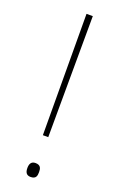

<svg xmlns="http://www.w3.org/2000/svg" viewBox="-143 -755 503 804"><g transform="rotate(20 109.0 -353.0)"><path d="M121 -174 123 -714H95L97 -174ZM83 -23C83 -6 88 8 108 8C132 8 135 -6 135 -23C135 -39 132 -54 108 -54C88 -54 83 -39 83 -23Z"/></g></svg>

Font: Noto Sans Sinhala SemiCondensed Thin
Style: Regular
Weight: 100
Width: 4
Designer: Jelle Bosma - Monotype Design Team
Foundry: Monotype Imaging Inc.
Version: Version 2.006